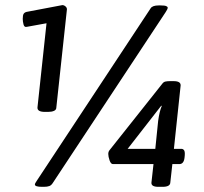

<svg xmlns="http://www.w3.org/2000/svg" viewBox="-20 -722 790 743"><path d="M154 -289Q124 -289 125 -306L160 -632L83 -618Q74 -616 71 -627.5Q68 -639 68 -649Q68 -663 71.5 -668.5Q75 -674 83 -676L220 -702Q226 -703 232.5 -698Q239 -693 239 -686L198 -306Q198 -297 189 -293Q180 -289 166 -289ZM143 1Q115 1 115 -8Q115 -12 122 -22L563 -690Q570 -701 594 -701H601Q617 -701 623 -698.5Q629 -696 629 -692Q629 -687 621 -675L185 -15Q179 -5 171 -2Q163 1 149 1ZM593 1Q565 1 566 -15L574 -87H417Q409 -87 404 -101.5Q399 -116 399 -126Q399 -135 404 -141L608 -398Q613 -405 620.5 -406.5Q628 -408 638 -408H652Q680 -408 679 -391L653 -146H682Q688 -146 692 -141Q696 -136 695 -121L694 -111Q691 -87 674 -87H647L639 -15Q638 1 609 1ZM474 -146H581L592 -254Q597 -291 606 -312L604 -313Z"/></svg>

Font: Asap SemiBold
Style: Italic
Weight: 600
Italic angle: -6°
Designer: Pablo Cosgaya
Foundry: Omnibus-Type
Version: Version 3.001; ttfautohint (v1.8.3)